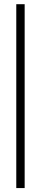

<svg xmlns="http://www.w3.org/2000/svg" viewBox="-20 -830 200 939"><path d="M100.6 -809.6Q100.6 -509.8 100.6 89.8Q86.9 89.8 59.6 89.8Q59.6 -210 59.6 -809.6Q70.3 -809.6 80.1 -809.6Q90.8 -809.6 100.6 -809.6Z"/></svg>

Font: No Time for a New Roman
Style: XXL
Weight: 400
Monospace: yes
Designer: Arthur Shnapir
Foundry: Arthur Shnapir
Version: Version_01